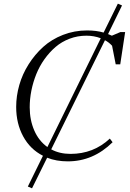

<svg xmlns="http://www.w3.org/2000/svg" viewBox="-20 -878 715 1054"><path d="M68.8 -291Q68.8 -351.1 85.9 -411.1Q103 -471.2 137 -524.9Q170.9 -578.6 217 -620.4Q263.2 -662.1 325.7 -686.5Q388.2 -710.9 458 -710.9Q509.3 -710.9 548.8 -699.2L627 -857.9L649.9 -848.1L573.2 -690.9L594.2 -682.1L641.1 -702.1H667L640.1 -524.9H615.2L595.2 -627Q577.6 -646 556.2 -657.2L261.2 -58.1Q307.1 -33.2 367.2 -33.2Q493.2 -33.2 583 -117.2L598.1 -97.2Q491.7 7.8 352.1 7.8Q289.1 7.8 238.8 -12.2L155.8 155.8L132.8 146L215.8 -22.9Q145.5 -58.6 107.2 -129.4Q68.8 -200.2 68.8 -291ZM143.1 -289.1Q143.1 -219.7 168 -162.1Q192.9 -104.5 240.2 -70.8L533.2 -668Q496.1 -682.1 454.1 -682.1Q405.8 -682.1 362.1 -665.5Q318.4 -648.9 284.9 -620.1Q251.5 -591.3 224.1 -553Q196.8 -514.6 179.2 -470.9Q161.6 -427.2 152.3 -380.9Q143.1 -334.5 143.1 -289.1Z"/></svg>

Font: Dihjauti
Style: Italic
Weight: 400
Italic angle: -9°
Designer: T. Christopher White
Version: Version 3.0.0